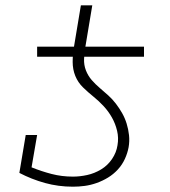

<svg xmlns="http://www.w3.org/2000/svg" viewBox="-20 -696 640 724"><path d="M120 -482V-520H259L285 -676H328L302 -520H523V-482ZM255 8Q200 8 149.5 -6Q99 -20 53 -44L77 -187H120L99 -65Q136 -50 174.5 -40Q213 -30 255 -30Q281 -30 308.5 -36Q336 -42 361 -57Q386 -72 402.5 -96.5Q419 -121 423 -148Q428 -176 421.5 -203Q415 -230 402 -253Q389 -276 371 -295.5Q353 -315 332.5 -331.5Q312 -348 293 -366.5Q274 -385 264 -409.5Q254 -434 254 -462.5Q254 -491 259 -520H302Q298 -497 297 -474Q296 -451 304 -430.5Q312 -410 326 -394Q340 -378 356.5 -364Q373 -350 388.5 -336Q404 -322 417 -305Q430 -288 440.5 -269.5Q451 -251 457.5 -230Q464 -209 466.5 -186.5Q469 -164 465 -141Q461 -119 451 -97Q441 -75 424.5 -57Q408 -39 387.5 -26.5Q367 -14 344.5 -6Q322 2 299.5 5Q277 8 255 8Z"/></svg>

Font: Iosevka Etoile Extralight
Style: Italic
Weight: 200
Italic angle: -9°
Designer: Belleve Invis
Foundry: Belleve Invis
Version: Version 22.1.2; ttfautohint (v1.8.4)